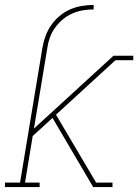

<svg xmlns="http://www.w3.org/2000/svg" viewBox="-26 -755 558 775"><path d="M-6 0V-18H55L145 -561Q149 -585 157.5 -608.5Q166 -632 180 -652.5Q194 -673 214 -690Q234 -707 257 -717Q280 -727 304.5 -731Q329 -735 352 -735V-717Q331 -717 309.5 -713.5Q288 -710 267 -701Q246 -692 228 -677Q210 -662 196.5 -643.5Q183 -625 175.5 -604Q168 -583 165 -561L111 -236L432 -530H512V-512H440L200 -292L362 -18H428V0H350L286 -109L186 -279L106 -206L75 -18H134V0Z"/></svg>

Font: Iosevka Slab Thin Oblique
Style: Regular
Weight: 100
Italic angle: -9°
Monospace: yes
Designer: Belleve Invis
Foundry: Belleve Invis
Version: Version 11.1.0; ttfautohint (v1.8.3)